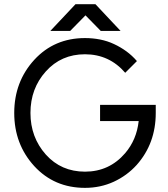

<svg xmlns="http://www.w3.org/2000/svg" viewBox="-20 -896 811 928"><path d="M223.3 -746.5H319.2L393.2 -821.8L467 -746.5H562.8L441.2 -875.8H345ZM390.8 -712Q242.5 -712 145.8 -607Q48.8 -501 48.8 -350Q48.8 -199.2 145.5 -93.2Q242.2 12 390.8 12Q465.3 12 529.7 -17.5Q594 -47.2 640.8 -99Q732.8 -202.7 732.8 -350V-389.2H463.7V-310.8H650.3Q640.5 -220.8 585 -155.7Q508.2 -66.3 390.8 -66.3Q275.8 -66.3 201.5 -149Q127.2 -232.5 127.2 -350Q127.2 -468.2 201.5 -550.8Q275.8 -633.7 390.8 -633.7Q508.3 -633.5 585.2 -544.2L641.8 -600.8Q618.5 -627.7 590.7 -648Q562.8 -668.3 530.7 -683.2Q499.2 -698 463.8 -705Q428.5 -712 390.8 -712Z"/></svg>

Font: Unageo Variable
Style: Regular
Weight: 300
Designer: Richard Sepsi
Foundry: Richard Sepsi
Version: Version 2.200